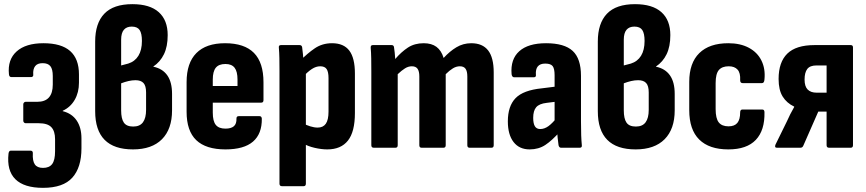

<svg xmlns="http://www.w3.org/2000/svg" viewBox="-20 -711 4167 924"><path d="M187 193Q96 193 54 151.5Q12 110 21 28Q23 14 32 14H126Q139 14 138 27Q136 63 147.5 80Q159 97 187 97Q217 97 231 78.5Q245 60 245 17V-41Q245 -80 227 -99Q209 -118 166 -118H103Q99 -118 95.5 -121.5Q92 -125 92 -130V-209Q92 -214 95.5 -217.5Q99 -221 103 -221H159Q197 -221 215.5 -242Q234 -263 234 -304V-345Q234 -378 222.5 -392.5Q211 -407 185 -407Q160 -407 149 -392.5Q138 -378 140 -352Q141 -347 138 -343.5Q135 -340 130 -340H35Q24 -340 23 -354Q16 -424 60 -463.5Q104 -503 189 -503Q275 -503 317.5 -465.5Q360 -428 360 -353V-313Q360 -266 339.5 -230.5Q319 -195 282 -178V-176Q326 -165 349 -131Q372 -97 372 -45V3Q372 95 328 144Q284 193 187 193Z M620 8Q529 8 483.5 -38Q438 -84 438 -176V-511Q438 -599 482 -645Q526 -691 617 -691Q701 -691 744 -652.5Q787 -614 787 -542Q787 -487 769 -450Q751 -413 718 -391V-390Q762 -381 785 -348.5Q808 -316 808 -259V-180Q808 -90 759.5 -41Q711 8 620 8ZM621 -102Q653 -102 668 -122.5Q683 -143 683 -182V-266Q683 -298 670.5 -311.5Q658 -325 632 -325Q616 -325 598.5 -321Q581 -317 563 -310V-180Q563 -140 576 -121Q589 -102 621 -102ZM563 -396 597 -405Q629 -415 646 -442.5Q663 -470 663 -514Q663 -550 652 -566.5Q641 -583 614 -583Q589 -583 576 -567.5Q563 -552 563 -520Z M1065 8Q971 8 924.5 -36.5Q878 -81 878 -173V-316Q878 -408 925 -455.5Q972 -503 1063 -503Q1156 -503 1202 -456.5Q1248 -410 1248 -315V-229Q1248 -217 1237 -217H1004V-169Q1004 -128 1018.5 -110Q1033 -92 1065 -92Q1092 -92 1105.5 -103.5Q1119 -115 1118 -141Q1118 -152 1129 -152H1229Q1239 -152 1240 -140Q1241 -67 1197.5 -29.5Q1154 8 1065 8ZM1004 -297H1123V-328Q1123 -367 1109 -385Q1095 -403 1065 -403Q1033 -403 1018.5 -385Q1004 -367 1004 -328Z M1555 8Q1527 8 1494.5 0.5Q1462 -7 1438 -21L1437 -118Q1454 -109 1473 -103Q1492 -97 1509 -97Q1535 -97 1548 -115.5Q1561 -134 1561 -174V-335Q1561 -365 1552 -378.5Q1543 -392 1521 -392Q1501 -392 1481 -379Q1461 -366 1439 -342L1424 -418Q1459 -454 1495 -478.5Q1531 -503 1578 -503Q1634 -503 1661 -467.5Q1688 -432 1688 -357V-167Q1688 -77 1654.5 -34.5Q1621 8 1555 8ZM1337 185Q1325 185 1325 173V-371Q1325 -403 1324.5 -431Q1324 -459 1322 -481Q1320 -494 1332 -494H1422Q1432 -494 1434 -484Q1436 -471 1438 -449.5Q1440 -428 1441 -410L1452 -367V173Q1452 185 1441 185Z M1779 0Q1767 0 1767 -12V-367Q1767 -401 1766.5 -430Q1766 -459 1764 -481Q1763 -494 1774 -494H1865Q1874 -494 1876 -485Q1878 -473 1879.5 -458Q1881 -443 1882 -427Q1911 -461 1943 -482Q1975 -503 2019 -503Q2057 -503 2080.5 -485.5Q2104 -468 2115 -432Q2144 -464 2176.5 -483.5Q2209 -503 2248 -503Q2302 -503 2329 -468.5Q2356 -434 2356 -362V-12Q2356 0 2345 0H2240Q2229 0 2229 -12V-343Q2229 -368 2220.5 -380Q2212 -392 2193 -392Q2176 -392 2159.5 -382Q2143 -372 2125 -354V-12Q2125 0 2114 0H2009Q1998 0 1998 -12V-343Q1998 -368 1989.5 -380Q1981 -392 1962 -392Q1945 -392 1929 -382Q1913 -372 1894 -354V-12Q1894 0 1883 0Z M2680 0Q2671 0 2668 -12Q2666 -25 2663.5 -49.5Q2661 -74 2660 -95L2649 -120V-349Q2649 -381 2639.5 -393Q2630 -405 2604 -405Q2555 -405 2559 -351Q2561 -339 2548 -339H2455Q2444 -339 2442 -354Q2436 -426 2479 -464.5Q2522 -503 2608 -503Q2696 -503 2736 -466Q2776 -429 2776 -346V-127Q2776 -87 2777 -60Q2778 -33 2780 -13Q2782 0 2770 0ZM2529 8Q2479 8 2451.5 -27.5Q2424 -63 2424 -127Q2424 -200 2461 -238.5Q2498 -277 2588 -286L2660 -295L2659 -222L2611 -216Q2575 -212 2560.5 -195Q2546 -178 2546 -144Q2546 -117 2554 -103.5Q2562 -90 2580 -90Q2600 -90 2619.5 -104Q2639 -118 2666 -152L2675 -78Q2637 -35 2604.5 -13.5Q2572 8 2529 8Z M3039 8Q2948 8 2902.5 -38Q2857 -84 2857 -176V-511Q2857 -599 2901 -645Q2945 -691 3036 -691Q3120 -691 3163 -652.5Q3206 -614 3206 -542Q3206 -487 3188 -450Q3170 -413 3137 -391V-390Q3181 -381 3204 -348.5Q3227 -316 3227 -259V-180Q3227 -90 3178.5 -41Q3130 8 3039 8ZM3040 -102Q3072 -102 3087 -122.5Q3102 -143 3102 -182V-266Q3102 -298 3089.5 -311.5Q3077 -325 3051 -325Q3035 -325 3017.5 -321Q3000 -317 2982 -310V-180Q2982 -140 2995 -121Q3008 -102 3040 -102ZM2982 -396 3016 -405Q3048 -415 3065 -442.5Q3082 -470 3082 -514Q3082 -550 3071 -566.5Q3060 -583 3033 -583Q3008 -583 2995 -567.5Q2982 -552 2982 -520Z M3485 8Q3393 8 3345 -39.5Q3297 -87 3297 -181V-317Q3297 -408 3345.5 -455.5Q3394 -503 3485 -503Q3543 -503 3584 -481Q3625 -459 3644.5 -419.5Q3664 -380 3659 -329Q3658 -311 3647 -311H3554Q3542 -311 3542 -325Q3544 -360 3529.5 -376Q3515 -392 3487 -392Q3455 -392 3439.5 -374Q3424 -356 3424 -311V-186Q3424 -141 3439 -122Q3454 -103 3486 -103Q3515 -103 3528.5 -119.5Q3542 -136 3542 -170Q3542 -184 3553 -184H3648Q3659 -184 3659 -171Q3661 -84 3617.5 -38Q3574 8 3485 8Z M3719 0Q3706 0 3712 -15L3766 -125Q3774 -143 3783 -161Q3792 -179 3802 -196V-198Q3766 -215 3746.5 -246.5Q3727 -278 3727 -331Q3727 -412 3769 -453Q3811 -494 3900 -494H4074Q4085 -494 4085 -483V-12Q4085 0 4074 0H3970Q3958 0 3958 -12V-174H3918L3846 -10Q3842 0 3832 0ZM3910 -265H3958V-396H3909Q3878 -396 3865 -379Q3852 -362 3852 -328Q3852 -295 3867 -280Q3882 -265 3910 -265Z"/></svg>

Font: Sofia Sans Condensed ExtraBold
Style: Regular
Weight: 800
Designer: Botio Nikoltchev, Ani Petrova
Foundry: lettersoup
Version: Version 4.101